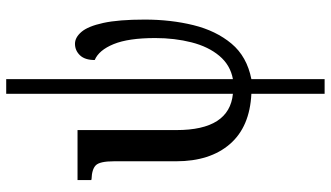

<svg xmlns="http://www.w3.org/2000/svg" viewBox="-238 -562 1040 603"><g transform="rotate(-90 281.5 -260.0)"><path d="M289 240V10Q185 5 131 -57.5Q77 -120 77 -226V-421Q77 -466 64.5 -478.5Q52 -491 21 -492L18 -493V-536H175V-225Q175 -59 289 -48V-760H335V-48Q379 -56 408 -90.5Q437 -125 450.5 -178Q464 -231 464 -292Q464 -376 445 -422.5Q426 -469 395 -482Q395 -513 410 -528.5Q425 -544 446 -544Q466 -544 483.5 -523.5Q501 -503 511.5 -455Q522 -407 522 -325Q522 -243 504.5 -172Q487 -101 446.5 -52.5Q406 -4 335 10V240Z"/></g></svg>

Font: Noto Serif ExtraCondensed Medium
Style: Regular
Weight: 500
Width: 2
Designer: Monotype Design Team
Foundry: Monotype Imaging Inc.
Version: Version 2.015